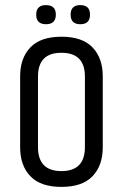

<svg xmlns="http://www.w3.org/2000/svg" viewBox="-20 -723 482 753"><path d="M313 -423Q313 -516 221 -516Q129 -516 129 -423V-146Q129 -52 221 -52Q313 -52 313 -146ZM59 -424Q59 -495 99 -537Q139 -579 221 -579Q303 -579 343 -537Q383 -495 383 -424V-145Q383 -74 343 -32Q303 10 221 10Q139 10 99 -32Q59 -74 59 -145ZM333 -665.5Q333 -628 295 -628Q257 -628 257 -665.5Q257 -703 295 -703Q333 -703 333 -665.5ZM160.5 -628Q122 -628 122 -665.5Q122 -703 160.5 -703Q199 -703 199 -665.5Q199 -628 160.5 -628Z"/></svg>

Font: Khand
Style: Regular
Weight: 400
Designer: Devanagari: Sanchit Sawaria, Jyotish Sonowal; Latin: Satya Rajpurohit
Foundry: Indian Type Foundry
Version: Version 1.100;PS 1.0;hotconv 1.0.78;makeotf.lib2.5.61930; tt